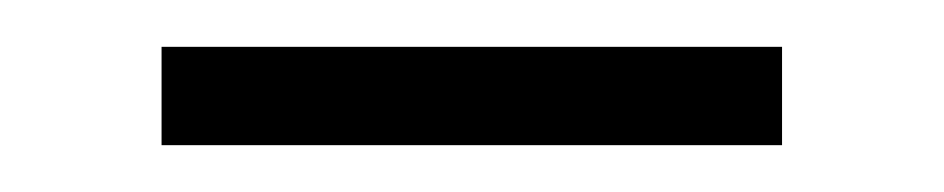

<svg xmlns="http://www.w3.org/2000/svg" viewBox="-20 -584 403 82"><path d="M49 -522V-564H314V-522Z"/></svg>

Font: Ysabeau Office Light
Style: Regular
Weight: 300
Designer: Christian Thalmann (Catharsis Fonts)
Version: Version 2.001;gftools[0.9.30]; featfreeze: tnum,lnum,ss02